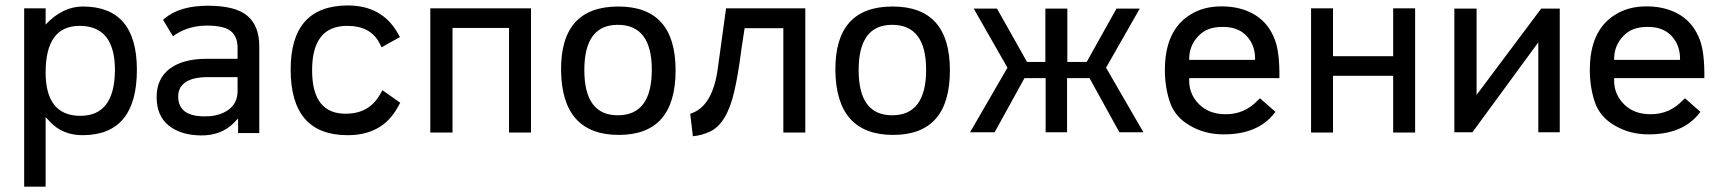

<svg xmlns="http://www.w3.org/2000/svg" viewBox="-20 -495 6430 717"><path d="M277.3 -398.4Q150.4 -398.4 150.4 -224.6Q150.4 -64.5 277.3 -62.5Q408.2 -60.5 409.2 -233.4Q409.2 -398.4 277.3 -398.4ZM150.4 -57.6V202.1H70.3V-463.9H150.4V-403.3Q213.9 -470.7 289.1 -470.7Q491.2 -470.7 491.2 -234.4Q491.2 9.8 288.1 9.8Q213.9 9.8 167 -40Z M764.6 -207Q705.1 -208 676.8 -190.4Q645.5 -171.9 645.5 -134.8Q645.5 -59.6 746.1 -60.5Q798.8 -60.5 833 -85Q867.2 -109.4 867.2 -155.3V-207ZM596.7 -427.7Q653.3 -473.6 756.3 -473.6Q859.4 -473.6 903.8 -436Q948.2 -398.4 948.2 -322.3V2H869.1V-52.7L852.5 -35.2Q804.7 11.7 730 10.7Q655.3 9.8 610.4 -25.9Q565.4 -61.5 564.9 -131.3Q564.5 -201.2 613.8 -238.3Q663.1 -275.4 751 -275.4H867.2V-316.4Q867.2 -358.4 841.8 -378.9Q816.4 -399.4 752.9 -399.4Q687.5 -399.4 636.7 -367.2L626 -359.4Q615.2 -377.9 588.9 -420.9Z M1145.5 -232.4Q1145.5 -68.4 1273.4 -70.3Q1357.4 -71.3 1397.5 -139.6L1408.2 -158.2L1474.6 -111.3L1464.8 -93.8Q1407.2 10.7 1276.4 9.8Q1065.4 8.8 1065.4 -235.4Q1065.4 -472.7 1276.4 -474.6Q1405.3 -475.6 1464.8 -372.1L1473.6 -356.4Q1418 -326.2 1405.3 -318.4L1396.5 -335Q1363.3 -398.4 1276.4 -398.4Q1145.5 -398.4 1145.5 -232.4Z M1586.9 -463.9H1962.9V0H1880.9V-390.6H1669.9V0H1586.9Z M2291 8.8Q2078.1 8.8 2075.2 -232.4Q2073.2 -470.7 2289.1 -470.7Q2502.9 -470.7 2502.9 -232.4Q2502.9 8.8 2291 8.8ZM2287.1 -64.5Q2414.1 -64.5 2414.1 -234.4Q2414.1 -402.3 2287.1 -402.3Q2162.1 -402.3 2162.1 -233.4Q2162.1 -64.5 2287.1 -64.5Z M2567.4 13.7 2557.6 -70.3Q2640.6 -95.7 2660.2 -237.3Q2686.5 -424.8 2691.4 -463.9H2987.3V0H2905.3V-389.6H2760.7L2749 -313.5Q2736.3 -212.9 2721.7 -152.3Q2694.3 -33.2 2631.8 -3.9Q2601.6 10.7 2567.4 13.7Z M3315.4 8.8Q3102.5 8.8 3099.6 -232.4Q3097.7 -470.7 3313.5 -470.7Q3527.3 -470.7 3527.3 -232.4Q3527.3 8.8 3315.4 8.8ZM3311.5 -64.5Q3438.5 -64.5 3438.5 -234.4Q3438.5 -402.3 3311.5 -402.3Q3186.5 -402.3 3186.5 -233.4Q3186.5 -64.5 3311.5 -64.5Z M3742.2 -242.2 3616.2 -462.9H3703.1L3815.4 -263.7H3883.8V-462.9H3965.8V-263.7H4038.1L4149.4 -462.9H4236.3L4110.4 -242.2L4250 -1H4160.2L4048.8 -203.1H3964.8V-1H3884.8V-203.1H3805.7L3694.3 -1H3602.5Z M4420.9 -271.5H4667V-275.4Q4667 -328.1 4633.8 -362.3Q4601.6 -395.5 4543.9 -394.5Q4487.3 -394.5 4456.1 -361.3Q4420.9 -325.2 4420.9 -275.4ZM4420.9 -203.1V-193.4Q4420.9 -142.6 4458 -105.5Q4495.1 -68.4 4557.6 -68.4Q4627.9 -68.4 4676.8 -120.1L4685.5 -127.9Q4728.5 -89.8 4743.2 -77.1L4738.3 -71.3Q4676.8 6.8 4549.8 6.8Q4478.5 6.8 4422.9 -26.4Q4367.2 -58.6 4348.6 -114.3Q4330.1 -169.9 4330.1 -233.4Q4330.1 -378.9 4420.9 -437.5Q4471.7 -471.7 4543.9 -471.2Q4616.2 -470.7 4668 -438.5Q4719.7 -406.2 4742.2 -342.8Q4758.8 -296.9 4757.8 -203.1Z M4958 -285.2H5182.6V-463.9H5264.6V0H5182.6V-211.9H4958V0H4876V-463.9H4958Z M5494.1 -140.6 5735.4 -462.9H5804.7V-1H5724.6V-336.9L5478.5 -1H5411.1V-462.9H5494.1Z M6007.8 -271.5H6253.9V-275.4Q6253.9 -328.1 6220.7 -362.3Q6188.5 -395.5 6130.9 -394.5Q6074.2 -394.5 6043 -361.3Q6007.8 -325.2 6007.8 -275.4ZM6007.8 -203.1V-193.4Q6007.8 -142.6 6044.9 -105.5Q6082 -68.4 6144.5 -68.4Q6214.8 -68.4 6263.7 -120.1L6272.5 -127.9Q6315.4 -89.8 6330.1 -77.1L6325.2 -71.3Q6263.7 6.8 6136.7 6.8Q6065.4 6.8 6009.8 -26.4Q5954.1 -58.6 5935.5 -114.3Q5917 -169.9 5917 -233.4Q5917 -378.9 6007.8 -437.5Q6058.6 -471.7 6130.9 -471.2Q6203.1 -470.7 6254.9 -438.5Q6306.6 -406.2 6329.1 -342.8Q6345.7 -296.9 6344.7 -203.1Z"/></svg>

Font: BF_TEXT
Style: Regular
Weight: 400
Foundry: EA DICE
Version: Version 1.404